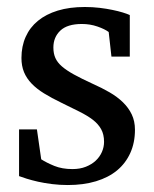

<svg xmlns="http://www.w3.org/2000/svg" viewBox="-20 -514 438 546"><path d="M363.8 -145Q363.8 -108.4 350.6 -79.1Q337.4 -49.8 313 -29.5Q288.6 -9.3 252.9 1.5Q217.3 12.2 172.9 12.2Q149.9 12.2 128.2 9.5Q106.4 6.8 88.1 2.7Q69.8 -1.5 55.7 -5.9Q41.5 -10.3 34.2 -13.2V-146H85L97.2 -61Q112.3 -51.3 134.5 -42.2Q156.7 -33.2 186 -33.2Q207.5 -33.2 224.1 -39.8Q240.7 -46.4 252.2 -57.1Q263.7 -67.9 269.8 -81.8Q275.9 -95.7 275.9 -110.8Q275.9 -131.8 267.6 -146.7Q259.3 -161.6 243.7 -173.6Q228 -185.5 205.3 -196.8Q182.6 -208 153.8 -222.2Q126.5 -235.4 105.5 -248.3Q84.5 -261.2 70.1 -276.1Q55.7 -291 48.3 -308.8Q41 -326.7 41 -349.1Q41 -382.3 53 -409.2Q64.9 -436 87.9 -454.8Q110.8 -473.6 144.3 -483.9Q177.7 -494.1 221.2 -494.1Q243.2 -494.1 263.2 -491.7Q283.2 -489.3 299.8 -485.8Q316.4 -482.4 329.1 -478.5Q341.8 -474.6 349.1 -471.2V-353H296.9L289.1 -422.9Q278.3 -431.2 257.3 -438.5Q236.3 -445.8 212.9 -445.8Q171.4 -445.8 151.6 -427Q131.8 -408.2 131.8 -378.9Q131.8 -361.8 137.5 -349.1Q143.1 -336.4 156 -325.2Q168.9 -314 190.2 -302.2Q211.4 -290.5 243.2 -275.9Q269.5 -264.2 291.5 -251.5Q313.5 -238.8 329.6 -223.1Q345.7 -207.5 354.7 -188.5Q363.8 -169.4 363.8 -145Z"/></svg>

Font: Charis SIL APac
Style: Regular
Weight: 400
Foundry: SIL International
Version: Version 5.000